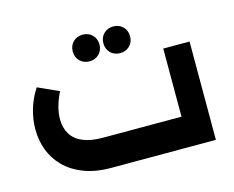

<svg xmlns="http://www.w3.org/2000/svg" viewBox="-95 -807 1151 945"><g transform="rotate(-15 480.5 -335.0)"><path d="M362 0Q282 0 223 -23Q164 -46 125.5 -85Q87 -124 68.5 -174Q50 -224 50 -279Q50 -330 65 -381Q80 -432 110 -478L216 -430Q198 -393 189 -360Q180 -327 180 -297Q180 -252 200 -219.5Q220 -187 260 -170.5Q300 -154 360 -154H761V-501H895V0ZM551 -534Q522 -534 502.5 -553Q483 -572 483 -602Q483 -632 502.5 -651Q522 -670 551 -670Q580 -670 599.5 -651Q619 -632 619 -602Q619 -572 599.5 -553Q580 -534 551 -534ZM395 -534Q366 -534 346.5 -553Q327 -572 327 -602Q327 -632 346.5 -651Q366 -670 395 -670Q424 -670 443.5 -651Q463 -632 463 -602Q463 -572 443.5 -553Q424 -534 395 -534Z"/></g></svg>

Font: Alexandria SemiBold
Style: Regular
Weight: 600
Designer: Mohamed Gaber
Foundry: Kief Type Foundry
Version: Version 5.100